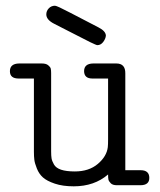

<svg xmlns="http://www.w3.org/2000/svg" viewBox="-20 -656 565 680"><path d="M15.1 -403.8Q15.1 -430.7 47.9 -431.2H127.9Q143.1 -431.2 150.6 -425Q158.2 -418.9 159.7 -413.1Q161.1 -407.2 161.1 -397V-120.1Q161.1 -104 162.6 -95Q164.1 -85.9 171.1 -73.5Q178.2 -61 196.5 -54.9Q214.8 -48.8 245.1 -48.8Q294.9 -48.8 326.4 -75.4Q357.9 -102.1 361.8 -134.8Q362.8 -143.6 362.8 -163.1V-377.9H307.1Q278.3 -377.9 277.8 -403.8Q277.8 -430.7 310.1 -431.2H392.1Q424.3 -431.2 423.8 -396V-53.2H478Q508.8 -53.2 508.8 -25.9Q508.8 0 477.1 0H394Q378.9 0 372.1 -7.1Q365.2 -14.2 364 -20Q362.8 -25.9 362.8 -38.1Q314 3.9 241.2 3.9Q202.1 3.9 174.1 -5.6Q146 -15.1 132.1 -27.6Q118.2 -40 110.6 -59.1Q103 -78.1 101.6 -90.1Q100.1 -102.1 100.1 -118.2V-377.9H45.9Q15.1 -377.9 15.1 -403.8ZM144 -605Q144 -617.2 152.8 -626.5Q161.6 -635.7 174.8 -635.7Q181.6 -635.7 229 -610.8Q282.2 -583 328.6 -559.1Q354.5 -545.9 355 -529.8Q354 -518.6 345.5 -507.3Q336.9 -496.1 324.7 -496.1Q317.9 -496.1 237.8 -538.1Q198.7 -558.1 171.9 -571.8Q144 -585.9 144 -605Z"/></svg>

Font: CMU Typewriter Text
Style: Light
Weight: 200
Version: Version 0.7.0